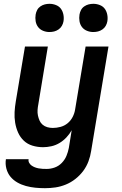

<svg xmlns="http://www.w3.org/2000/svg" viewBox="-20 -764 640 1007"><path d="M216 223Q190 223 165 220.5Q140 218 116 211.5Q92 205 71 193Q50 181 35 163Q20 145 13.5 120.5Q7 96 11 71H130Q128 81 133 90Q138 99 146 104.5Q154 110 163 113.5Q172 117 182.5 119Q193 121 203.5 121.5Q214 122 225 122Q246 122 267 114.5Q288 107 304 90.5Q320 74 328.5 53.5Q337 33 341 12L356 -81Q345 -61 328.5 -43.5Q312 -26 292 -14Q272 -2 249.5 3Q227 8 206 8Q177 8 150.5 0Q124 -8 105 -26Q86 -44 75 -68.5Q64 -93 59.5 -120.5Q55 -148 56.5 -176Q58 -204 63 -233L111 -520H231L181 -217Q178 -202 177 -187Q176 -172 179 -158Q182 -144 187.5 -131.5Q193 -119 203.5 -110Q214 -101 228 -97Q242 -93 257 -93Q277 -93 297.5 -98.5Q318 -104 334.5 -117.5Q351 -131 361 -150.5Q371 -170 374 -190L429 -520H549L458 28Q454 55 444 82Q434 109 416.5 132.5Q399 156 375.5 174.5Q352 193 325 204Q298 215 270.5 219Q243 223 216 223ZM469 -596Q452 -596 436 -602.5Q420 -609 410 -622Q400 -635 397 -652.5Q394 -670 397 -688Q399 -700 405 -711.5Q411 -723 422 -730.5Q433 -738 445 -741Q457 -744 470 -744Q487 -744 503.5 -737.5Q520 -731 529.5 -718Q539 -705 542.5 -687.5Q546 -670 543 -652Q541 -640 534.5 -628.5Q528 -617 517 -609.5Q506 -602 494 -599Q482 -596 469 -596ZM239 -596Q222 -596 206 -602.5Q190 -609 180 -622Q170 -635 167 -652.5Q164 -670 167 -688Q169 -700 175 -711.5Q181 -723 192 -730.5Q203 -738 215 -741Q227 -744 240 -744Q257 -744 273.5 -737.5Q290 -731 299.5 -718Q309 -705 312.5 -687.5Q316 -670 313 -652Q311 -640 304.5 -628.5Q298 -617 287 -609.5Q276 -602 264 -599Q252 -596 239 -596Z"/></svg>

Font: Iosevka Extended
Style: Bold Italic
Weight: 700
Width: 7
Italic angle: -9°
Monospace: yes
Designer: Belleve Invis
Foundry: Belleve Invis
Version: Version 32.5.0; ttfautohint (v1.8.4)